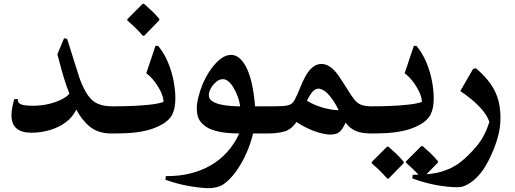

<svg xmlns="http://www.w3.org/2000/svg" viewBox="-20 -698 2694 1004"><path d="M280 -414 315 -498 331 -495Q336 -481 346.5 -446Q357 -411 370.5 -369Q384 -327 396 -289Q417 -232 439.5 -200Q462 -168 492.5 -155Q523 -142 567 -142H574Q597 -142 605.5 -120.5Q614 -99 614 -73Q614 -46 605.5 -23Q597 0 574 0H563Q495 0 452 -34Q409 -68 379 -125Q359 -84 322.5 -57.5Q286 -31 239.5 -17.5Q193 -4 144 -4Q40 -4 40 -95Q40 -131 55 -180H73Q71 -162 87.5 -153.5Q104 -145 154 -145Q193 -145 231 -153.5Q269 -162 299 -176.5Q329 -191 343 -208Q339 -218 335.5 -228Q332 -238 328 -248Q315 -286 303 -328.5Q291 -371 280 -414Z M807 -458Q839 -419 859 -370.5Q879 -322 888 -273.5Q897 -225 897 -184Q897 -131 880.5 -99Q864 -67 823 -45Q782 -23 736.5 -13.5Q691 -4 648 -2Q605 0 573 0Q543 0 523.5 -22.5Q504 -45 504 -72Q504 -98 523.5 -120Q543 -142 573 -142Q620 -142 671 -144Q722 -146 766 -151Q810 -156 835 -165Q835 -188 822 -216Q809 -244 788.5 -271Q768 -298 745 -315L793 -458ZM727 -511Q708 -533 688 -552.5Q668 -572 646 -591V-598L726 -678H733Q754 -660 774 -641Q794 -622 813 -599V-592L734 -511Z M1380 -142Q1400 -142 1410 -122Q1420 -102 1420 -71Q1420 -40 1410 -20Q1400 0 1380 0H1303Q1292 50 1268.5 103Q1245 156 1213.5 199.5Q1182 243 1148 266Q1115 287 1064 286Q1019 284 963.5 274Q908 264 845 242L847 223Q983 224 1082 166.5Q1181 109 1231 0Q1202 0 1164 -3.5Q1126 -7 1090.5 -19Q1055 -31 1032 -57.5Q1009 -84 1009 -130Q1009 -157 1017.5 -191Q1026 -225 1040 -259Q1069 -326 1109.5 -368.5Q1150 -411 1188 -411Q1223 -411 1251 -373.5Q1279 -336 1295 -269Q1302 -239 1306.5 -207Q1311 -175 1314 -142ZM1235 -142H1236Q1232 -170 1222.5 -194.5Q1213 -219 1202 -238Q1190 -259 1175.5 -271.5Q1161 -284 1145 -284Q1127 -284 1110 -269.5Q1093 -255 1082.5 -236Q1072 -217 1072 -201Q1072 -181 1089 -169.5Q1106 -158 1132 -152Q1158 -146 1186 -144Q1214 -142 1235 -142Z M1742 0Q1718 9 1683 3.5Q1648 -2 1608 -18.5Q1568 -35 1530 -60Q1503 -20 1465.5 -10Q1428 0 1379 0Q1350 0 1330 -21.5Q1310 -43 1310 -72Q1310 -102 1330 -122Q1350 -142 1379 -142Q1430 -142 1457.5 -143.5Q1485 -145 1498.5 -152Q1512 -159 1521 -176Q1535 -203 1548.5 -237Q1562 -271 1575 -295Q1610 -361 1657.5 -363.5Q1705 -366 1749 -304Q1752 -300 1754 -297Q1784 -252 1802 -222.5Q1820 -193 1835 -175Q1850 -157 1870 -149.5Q1890 -142 1923 -142Q1944 -142 1954.5 -119.5Q1965 -97 1965 -70Q1965 -44 1954.5 -22Q1944 0 1923 0Q1872 0 1841 -13Q1810 -26 1787 -57Q1779 -37 1767.5 -21.5Q1756 -6 1742 0ZM1606 -208Q1595 -192 1585 -171Q1627 -146 1672.5 -134Q1718 -122 1751 -122Q1729 -167 1703.5 -197.5Q1678 -228 1653 -233.5Q1628 -239 1606 -208Z M2158 -458Q2190 -419 2210 -370.5Q2230 -322 2239 -273.5Q2248 -225 2248 -184Q2248 -131 2231.5 -99Q2215 -67 2174 -45Q2133 -23 2087.5 -13.5Q2042 -4 1999 -2Q1956 0 1924 0Q1894 0 1874.5 -22.5Q1855 -45 1855 -72Q1855 -98 1874.5 -120Q1894 -142 1924 -142Q1971 -142 2022 -144Q2073 -146 2117 -151Q2161 -156 2186 -165Q2186 -188 2173 -216Q2160 -244 2139.5 -271Q2119 -298 2096 -315L2144 -458ZM2184 233Q2165 211 2145 191.5Q2125 172 2103 153V146L2183 66H2190Q2211 84 2231 103Q2251 122 2270 145V152L2191 233ZM2005 236Q1986 214 1966 194.5Q1946 175 1924 156V149L2004 69H2011Q2032 87 2052 106Q2072 125 2091 148V155L2012 236Z M2469 -341Q2537 -283 2567 -223Q2597 -163 2597 -83Q2597 -40 2588 -0.5Q2579 39 2564 77Q2534 151 2504 193Q2474 235 2439 258Q2419 271 2404.5 276Q2390 281 2371 281Q2325 281 2265 270.5Q2205 260 2136 235L2138 216Q2231 217 2290.5 199Q2350 181 2391.5 147Q2433 113 2471 68Q2515 17 2539 -61Q2526 -96 2499.5 -126Q2473 -156 2443 -180.5Q2413 -205 2387 -222L2454 -338Z"/></svg>

Font: Bona Nova
Style: Bold
Weight: 700
Designer: Mateusz Machalski
Foundry: Capitalics
Version: Version 4.001; ttfautohint (v1.8.3)